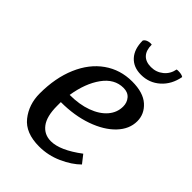

<svg xmlns="http://www.w3.org/2000/svg" viewBox="-196 -735 829 829"><g transform="rotate(45 218.0 -321.0)"><path d="M39 -157Q39 -252 70 -324.5Q101 -397 157 -436.5Q213 -476 285 -476Q353 -476 387.5 -445Q422 -414 422 -370Q422 -322 384 -282Q346 -242 279.5 -218.5Q213 -195 130 -195V-172Q130 -108 154 -76.5Q178 -45 219 -45Q275 -45 356 -106L385 -69Q354 -38 304 -15.5Q254 7 199 7Q116 7 77.5 -41.5Q39 -90 39 -157ZM334 -372Q334 -396 319.5 -413Q305 -430 278 -430Q223 -430 185.5 -378Q148 -326 135 -244Q194 -244 239 -260.5Q284 -277 309 -306Q334 -335 334 -372ZM192 -633Q197 -642 209 -646Q221 -650 232 -648Q232 -613 249 -595Q266 -577 298 -577Q330 -577 354 -596.5Q378 -616 384 -648Q387 -649 394 -649Q414 -649 424 -642Q414 -588 377.5 -555.5Q341 -523 291 -523Q245 -523 218.5 -552Q192 -581 192 -633Z"/></g></svg>

Font: Caladea
Style: Italic
Weight: 400
Italic angle: -9°
Designer: Carolina Giovagnoli and Andres Torresi
Foundry: Carolina Giovagnoli & Andres Torresi
Version: Version 1.001